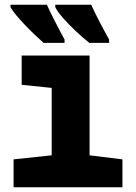

<svg xmlns="http://www.w3.org/2000/svg" viewBox="-20 -786 570 806"><path d="M37 0V-117L197 -134V-417L71 -430V-553H356V-134L494 -117V0ZM355 -606Q327 -628 297.5 -656Q268 -684 244.5 -710.5Q221 -737 212 -756V-766H363Q373 -743 392.5 -705Q412 -667 438 -620V-606ZM163 -606Q147 -620 126 -640Q105 -660 84 -682Q63 -704 47 -723.5Q31 -743 24 -756V-766H177Q187 -743 206.5 -704.5Q226 -666 251 -620V-606Z"/></svg>

Font: Noto Sans Mono Condensed Black
Style: Regular
Weight: 900
Width: 3
Designer: Monotype Design Team
Foundry: Monotype Imaging Inc.
Version: Version 2.014